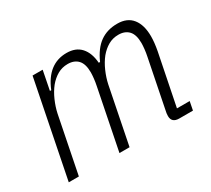

<svg xmlns="http://www.w3.org/2000/svg" viewBox="-107 -706 976 889"><g transform="rotate(-30 380.5 -262.0)"><path d="M34 0 136 -512H190L170 -410H177Q223 -524 324 -524Q373 -524 400 -494Q427 -464 431 -410H438Q464 -469 502.5 -496.5Q541 -524 595 -524Q648 -524 675 -490Q702 -456 702 -395Q702 -363 694 -320L639 -46H707L698 0H625Q585 0 585 -36Q585 -42 586 -50.5Q587 -59 589 -66L640 -321Q644 -340 646 -359Q648 -378 648 -390Q648 -435 628.5 -456Q609 -477 574 -477Q544 -477 519.5 -463Q495 -449 475 -425Q455 -400 440.5 -367Q426 -334 419 -301L359 0H305L369 -321Q373 -340 375 -359Q377 -378 377 -390Q377 -435 357.5 -456Q338 -477 303 -477Q273 -477 248.5 -463Q224 -449 204 -425Q184 -400 169.5 -367Q155 -334 148 -301L88 0Z"/></g></svg>

Font: IBM Plex Sans Cond Light
Style: Italic
Weight: 300
Width: 3
Italic angle: -11°
Designer: Mike Abbink, Paul van der Laan, Pieter van Rosmalen
Foundry: Bold Monday
Version: Version 1.3